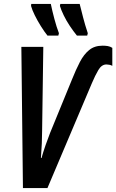

<svg xmlns="http://www.w3.org/2000/svg" viewBox="-20 -951 588 971"><path d="M96 0 88 -714H199L193 -291Q193 -260 191.5 -226.5Q190 -193 187 -152H190Q198 -181 210.5 -217Q223 -253 233 -278L344 -549Q364 -599 384 -637.5Q404 -676 431 -698Q458 -720 499 -720Q513 -720 525 -718Q537 -716 548 -709V-618Q541 -622 532.5 -623.5Q524 -625 518 -625Q494 -625 477.5 -597Q461 -569 445 -531L220 0ZM369 -771Q351 -793 333 -820Q315 -847 302 -874Q289 -901 283 -921L285 -931H383Q391 -899 400.5 -862Q410 -825 424 -783L421 -771ZM220 -771Q204 -791 186.5 -819Q169 -847 155.5 -874.5Q142 -902 137 -921L138 -931H237Q244 -897 255 -855.5Q266 -814 278 -783L275 -771Z"/></svg>

Font: Noto Sans ExtraCondensed SemiBold
Style: Italic
Weight: 600
Width: 2
Italic angle: -12°
Designer: Monotype Design Team
Foundry: Monotype Imaging Inc.
Version: Version 2.013; ttfautohint (v1.8.4.7-5d5b)